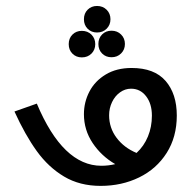

<svg xmlns="http://www.w3.org/2000/svg" viewBox="-20 -620 640 644"><path d="M28.5 -246 103.5 -272.5Q191 -64 320 -64Q343.5 -64 366.5 -69.5Q320 -96.5 290.8 -140.2Q261.5 -184 261.5 -237Q261.5 -277.5 280 -313Q298.5 -348.5 334.8 -370.2Q371 -392 421.5 -392Q497.5 -392 535.2 -348.8Q573 -305.5 573 -232.5Q573 -160.5 539 -107Q505 -53.5 446.8 -25Q388.5 3.5 317.5 3.5Q247.5 3.5 195 -27.8Q142.5 -59 103.5 -113Q64.5 -167 28.5 -246ZM438 -107Q463 -130 476.2 -162.2Q489.5 -194.5 489.5 -232Q489.5 -272 470 -297.2Q450.5 -322.5 419.5 -322.5Q399.5 -322.5 382.5 -310.2Q365.5 -298 355.8 -277.5Q346 -257 346 -233.5Q346 -191 371 -157.8Q396 -124.5 438 -107ZM261.5 -555.5Q261.5 -575 274 -587.5Q286.5 -600 305.5 -600Q325 -600 337.8 -587.2Q350.5 -574.5 350.5 -555.5Q350.5 -536.5 337.8 -523.8Q325 -511 305.5 -511Q286.5 -511 274 -523.5Q261.5 -536 261.5 -555.5ZM210.5 -472Q210.5 -491.5 223 -504Q235.5 -516.5 254.5 -516.5Q274 -516.5 286.8 -503.8Q299.5 -491 299.5 -472Q299.5 -453 286.8 -440.2Q274 -427.5 254.5 -427.5Q235.5 -427.5 223 -440Q210.5 -452.5 210.5 -472ZM310 -472.5Q310 -492 322.5 -504.5Q335 -517 354 -517Q373.5 -517 386.2 -504.2Q399 -491.5 399 -472.5Q399 -453.5 386.2 -440.8Q373.5 -428 354 -428Q335 -428 322.5 -440.5Q310 -453 310 -472.5Z"/></svg>

Font: JuliaMono Italic
Style: Regular
Weight: 400
Italic angle: -9°
Monospace: yes
Designer: cormullion
Foundry: corm
Version: Version 0.049; ttfautohint (v1.8.4)